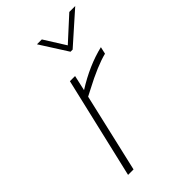

<svg xmlns="http://www.w3.org/2000/svg" viewBox="-220 -812 894 894"><g transform="rotate(-45 227.5 -365.0)"><path d="M73 0 190 -500H224L207 -424Q307 -487 404 -510L396 -475Q332 -459 232 -406L199 -389L109 0ZM303 -595H289L203 -730H235L301 -625L416 -730H455Z"/></g></svg>

Font: TitilliumWebThinItalic
Style: Thin Italic
Weight: 200
Italic angle: -13°
Version: Version 1.001;PS 57.000;hotconv 1.0.70;makeotf.lib2.5.55311